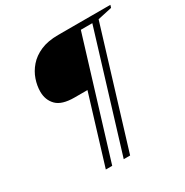

<svg xmlns="http://www.w3.org/2000/svg" viewBox="-184 -856 1080 1119"><g transform="rotate(-30 356.0 -296.0)"><path d="M251.5 113H208.5L458.5 -705H590L577.5 -665H489.5ZM372 113H329L579 -705H711.5L706 -687.5L610 -666.5ZM487.5 -705 376.5 -341.5H260Q176 -341.5 140.2 -377.8Q104.5 -414 104.5 -470.5Q104.5 -510 118.5 -551.2Q132.5 -592.5 162.8 -627.5Q193 -662.5 241.8 -683.8Q290.5 -705 360 -705Z"/></g></svg>

Font: Newsreader 60pt
Style: Bold Italic
Weight: 700
Italic angle: -17°
Designer: Hugues Gentile
Foundry: Production Type
Version: Version 1.003